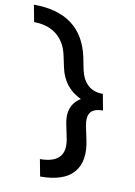

<svg xmlns="http://www.w3.org/2000/svg" viewBox="-151 -770 670 951"><g transform="rotate(10 184.0 -294.5)"><path d="M300 -160 313 -99Q336 8 287 65Q238 122 119 122L103 37Q243 37 215 -91L203 -149Q180 -247 251 -291Q163 -332 142 -429L129 -490Q115 -555 70.5 -590.5Q26 -626 -43 -626L-59 -711Q181 -711 227 -498L239 -437Q262 -335 354 -335L369 -254Q323 -254 306.5 -231.5Q290 -209 300 -160Z"/></g></svg>

Font: EauTest
Style: Bold Italic
Weight: 700
Italic angle: -12°
Designer: Christian Thalmann (Catharsis Fonts)
Version: Version 0.001;PS 000.001;hotconv 1.0.88;makeotf.lib2.5.64775